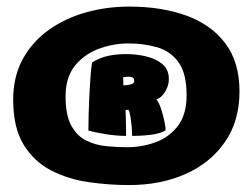

<svg xmlns="http://www.w3.org/2000/svg" viewBox="-20 -680 740 568"><path d="M362 -132.5Q302.5 -132.5 242 -141.2Q181.5 -150 131 -176Q80.5 -202 49.8 -252.2Q19 -302.5 19 -385.5Q19 -453 47 -504.5Q75 -556 123.2 -590.8Q171.5 -625.5 233.2 -643Q295 -660.5 362 -660.5Q458 -660.5 531.5 -633.8Q605 -607 646.8 -551.5Q688.5 -496 688.5 -409.5Q688.5 -322 645.5 -260Q602.5 -198 528.8 -165.2Q455 -132.5 362 -132.5ZM357 -244.5Q399.5 -244.5 439.8 -259Q480 -273.5 506 -307.2Q532 -341 532 -398Q532 -463 508 -496Q484 -529 444.8 -540.2Q405.5 -551.5 359 -551.5Q316 -551.5 273.2 -536Q230.5 -520.5 202.2 -486.2Q174 -452 174 -394.5Q174 -339 191 -308.2Q208 -277.5 235.5 -264Q263 -250.5 295 -247.5Q327 -244.5 357 -244.5ZM353 -278Q325 -278 293.2 -283Q261.5 -288 241.5 -294Q241.5 -314 242.2 -342.2Q243 -370.5 244.5 -400.8Q246 -431 248 -456.2Q250 -481.5 252.5 -495.5Q276 -509.5 300 -514.8Q324 -520 353 -520Q384 -520 413 -513Q442 -506 460.8 -490Q479.5 -474 479.5 -446Q479.5 -427.5 469.2 -409.8Q459 -392 442.5 -385.5Q450.5 -376.5 456.5 -358.2Q462.5 -340 466.2 -321.8Q470 -303.5 470 -294.5Q454.5 -285 428 -281.5Q401.5 -278 371 -278Q371 -286 369.8 -301.8Q368.5 -317.5 366.2 -333Q364 -348.5 360 -355.5Q358.5 -355.5 351.5 -354.5Q352 -347.5 352.2 -332Q352.5 -316.5 352.8 -301Q353 -285.5 353 -278ZM345 -427.5Q353 -427.5 365 -429.8Q377 -432 377 -440Q377 -448.5 372.2 -450.8Q367.5 -453 360.5 -453Q352.5 -453 344 -451.5Q345 -441.5 345 -427.5Z"/></svg>

Font: Grandstander Black
Style: Regular
Weight: 900
Designer: Tyler Finck
Foundry: Etcetera Type Co
Version: Version 1.200; ttfautohint (v1.8.3)